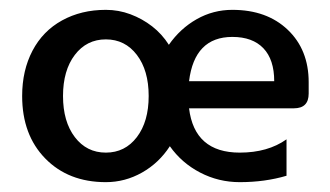

<svg xmlns="http://www.w3.org/2000/svg" viewBox="-20 -365 670 390"><path d="M132 -253.5Q108 -222 108 -170Q108 -118 132 -86.5Q156 -55 195 -55Q234 -55 258 -86.5Q282 -118 282 -170Q282 -222 258 -253.5Q234 -285 195 -285Q156 -285 132 -253.5ZM25 -170Q25 -222 46 -262Q67 -302 106 -323.5Q145 -345 195 -345Q221 -345 245 -336Q269 -327 289 -311.5Q309 -296 323 -274Q346 -307 379.5 -326Q413 -345 452 -345Q522 -345 564.5 -304.5Q607 -264 607 -198V-175Q607 -145 577 -145H364Q375 -55 467 -55Q524 -55 562 -82V-8Q518 5 467 5Q424 5 386.5 -14.5Q349 -34 325 -68Q303 -34 268.5 -14.5Q234 5 195 5Q119 5 72 -43Q25 -91 25 -170ZM364 -200H537Q537 -244 515 -267Q493 -290 452 -290Q375 -290 364 -200Z"/></svg>

Font: Glametrix
Style: Bold
Weight: 700
Designer: gluk
Foundry: gluk
Version: Version 0.40